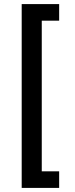

<svg xmlns="http://www.w3.org/2000/svg" viewBox="-20 -780 365 938"><path d="M86 138V-760H269V-679H184V57H269V138Z"/></svg>

Font: IBM Plex Sans Arabic Medium
Style: Regular
Weight: 500
Designer: Mike Abbink, Paul van der Laan, Pieter van Rosmalen, Wael Morcos, Khajak Apelian
Foundry: Bold Monday
Version: Version 1.1